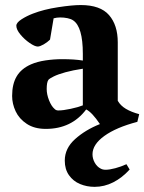

<svg xmlns="http://www.w3.org/2000/svg" viewBox="-20 -496 569 757"><path d="M102.1 -242.2Q126.5 -252.9 159.2 -257.8Q191.9 -262.7 224.6 -262.7Q273.9 -262.7 306.6 -257.3V-283.7Q306.6 -390.1 268.6 -415.5Q260.3 -421.4 246.3 -424.3Q232.4 -427.2 217.3 -427.2Q204.1 -427.2 191.4 -423.8L177.2 -339.8Q166.5 -329.1 151.9 -320.8Q137.2 -312.5 128.9 -312.5Q117.2 -312.5 96.7 -326.7Q76.2 -340.8 60.3 -360.1Q44.4 -379.4 44.4 -394.5Q44.4 -406.7 64.9 -419.9Q85.4 -433.1 109.9 -442.4Q152.8 -459 208.7 -467.5Q264.6 -476.1 298.3 -476.1Q375.5 -476.1 409.9 -436.5Q444.3 -397 444.3 -329.1V-98.6Q455.1 -79.6 476.3 -66.9Q497.6 -54.2 528.8 -45.9L521.5 -15.6Q438 6.3 391.4 40Q344.7 73.7 344.7 112.3Q344.7 129.4 353.5 145.3Q362.3 161.1 376.5 168.5Q384.8 173.3 396.5 173.3Q411.6 173.3 434.6 167.2Q457.5 161.1 478.5 151.4L491.2 172.4Q461.4 205.1 426.3 222.9Q391.1 240.7 353 240.7Q322.3 240.7 295.4 229.5Q268.6 218.3 252 194.8Q235.4 171.4 235.4 137.2Q235.4 88.9 275.9 52.5Q316.4 16.1 374 -6.8Q342.8 -53.2 319.8 -64.5Q262.2 12.2 160.6 12.2Q115.7 12.2 85.7 -7.6Q55.7 -27.3 41.7 -57.1Q27.8 -86.9 27.8 -117.7Q27.8 -164.6 45.7 -194.8Q63.5 -225.1 102.1 -242.2ZM210 -60.5Q229 -60.5 258.5 -66.9Q288.1 -73.2 306.6 -80.6V-225.1Q267.6 -219.2 238.3 -211.2Q209 -203.1 192.1 -194.8Q175.3 -186.5 170.9 -181.2Q164.1 -171.9 164.1 -145Q164.1 -124 173.3 -100.6Q182.6 -77.1 195.3 -66.4Q200.7 -60.5 210 -60.5Z"/></svg>

Font: Vesper Libre
Style: Bold
Weight: 700
Designer: Robert Keller & Kimya Gandhi
Foundry: Mota Italic
Version: Version 1.058